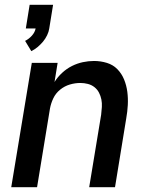

<svg xmlns="http://www.w3.org/2000/svg" viewBox="-20 -783 640 803"><path d="M111 -569 85 -612Q101 -620 113.5 -634Q126 -648 129 -664H88L104 -763H202L186 -664Q184 -650 177 -635.5Q170 -621 160 -609Q150 -597 137.5 -586.5Q125 -576 111 -569ZM27 0 113 -520H221L208 -440Q221 -461 240 -478.5Q259 -496 281 -507Q303 -518 326.5 -523Q350 -528 373 -528Q401 -528 427 -520Q453 -512 471 -493.5Q489 -475 499 -450.5Q509 -426 512.5 -399Q516 -372 514.5 -344Q513 -316 508 -288L461 0H353L403 -303Q405 -319 406 -335.5Q407 -352 404 -367Q401 -382 394 -395.5Q387 -409 375 -418.5Q363 -428 347.5 -432Q332 -436 316 -436Q294 -436 272 -429.5Q250 -423 231.5 -408Q213 -393 203 -372Q193 -351 189 -329L135 0Z"/></svg>

Font: Iosevka SS04 SmBd Ex Obl
Style: Regular
Weight: 600
Width: 7
Italic angle: -9°
Monospace: yes
Designer: Belleve Invis
Foundry: Belleve Invis
Version: Version 19.0.0; ttfautohint (v1.8.4)